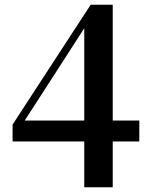

<svg xmlns="http://www.w3.org/2000/svg" viewBox="-20 -773 633 809"><path d="M335 16H455V-177H567V-265H455V-753H362L33 -248V-177H335ZM84 -265 219 -474 335 -654V-265Z"/></svg>

Font: Source Han Serif CN
Style: Bold
Weight: 700
Designer: Ryoko NISHIZUKA 西塚涼子 (kana & ideographs); Frank Grießhammer (Latin, Greek & Cyrillic); Wenlong ZHANG 张文龙 (bopomofo); San
Foundry: Adobe
Version: Version 2.003;hotconv 1.1.1;makeotfexe 2.6.0